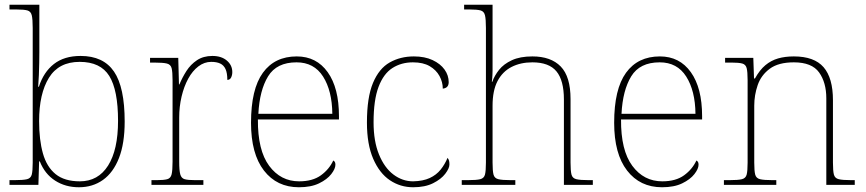

<svg xmlns="http://www.w3.org/2000/svg" viewBox="-20 -780 3653 810"><path d="M313 10Q256 10 212.5 -18Q169 -46 148 -99H145L142 0H20V-20H41Q78 -20 94 -24Q110 -28 114 -43.5Q118 -59 118 -94V-662Q118 -699 114 -715.5Q110 -732 95.5 -736Q81 -740 51 -740H20V-760H146V-560Q146 -541 145.5 -515.5Q145 -490 144 -463.5Q143 -437 141 -414H144Q164 -476 207.5 -510Q251 -544 320 -544Q416 -544 461 -478Q506 -412 506 -267Q506 -175 482 -113.5Q458 -52 414.5 -21Q371 10 313 10ZM317 -15Q394 -15 436 -81.5Q478 -148 478 -270Q478 -400 441 -459.5Q404 -519 316 -519Q228 -519 186.5 -452Q145 -385 145 -269Q145 -190 161 -133Q177 -76 214.5 -45.5Q252 -15 317 -15Z M619 0V-20H641Q671 -20 685.5 -24Q700 -28 704 -44.5Q708 -61 708 -98V-442Q708 -477 704 -492.5Q700 -508 684 -512Q668 -516 631 -516H613V-536H732L735 -424H737Q749 -453 766.5 -480.5Q784 -508 811 -526Q838 -544 876 -544Q914 -544 937 -524.5Q960 -505 960 -476Q960 -463 955 -453Q950 -443 939 -443Q939 -472 931.5 -488.5Q924 -505 909 -512Q894 -519 871 -519Q842 -519 817 -500Q792 -481 774 -448Q756 -415 746 -372.5Q736 -330 736 -284V-98Q736 -61 740.5 -44.5Q745 -28 759 -24Q773 -20 803 -20H838V0Z M1241 10Q1148 10 1093.5 -60.5Q1039 -131 1039 -262Q1039 -404 1089 -473Q1139 -542 1232 -542Q1315 -542 1362.5 -475.5Q1410 -409 1410 -290V-276H1068Q1067 -146 1115.5 -80.5Q1164 -15 1242 -15Q1299 -15 1334 -40.5Q1369 -66 1386 -103Q1391 -100 1393 -96Q1395 -92 1395 -85Q1395 -68 1377.5 -45.5Q1360 -23 1326 -6.5Q1292 10 1241 10ZM1382 -300Q1381 -397 1343 -457Q1305 -517 1231 -517Q1147 -517 1111 -458Q1075 -399 1070 -300Z M1723 10Q1669 10 1625 -19.5Q1581 -49 1554.5 -110Q1528 -171 1528 -263Q1528 -369 1553.5 -430Q1579 -491 1624 -516.5Q1669 -542 1726 -542Q1772 -542 1805 -526.5Q1838 -511 1855.5 -486.5Q1873 -462 1873 -433Q1873 -425 1870 -419Q1867 -413 1861.5 -410Q1856 -407 1848 -406Q1848 -434 1834 -459.5Q1820 -485 1792.5 -501Q1765 -517 1722 -517Q1673 -517 1635.5 -493Q1598 -469 1577 -413.5Q1556 -358 1556 -264Q1556 -184 1579 -128Q1602 -72 1640 -43.5Q1678 -15 1723 -15Q1765 -16 1793 -29Q1821 -42 1839 -64.5Q1857 -87 1868 -114Q1873 -108 1874.5 -101.5Q1876 -95 1876 -86Q1876 -70 1858.5 -47Q1841 -24 1807 -7Q1773 10 1723 10Z M1928 0V-20H1953Q1990 -20 2006 -24Q2022 -28 2026 -43.5Q2030 -59 2030 -94V-662Q2030 -699 2026 -715.5Q2022 -732 2007.5 -736Q1993 -740 1963 -740H1938V-760H2058V-482Q2058 -474 2057.5 -465Q2057 -456 2056.5 -448.5Q2056 -441 2055 -435H2057Q2066 -461 2085.5 -485.5Q2105 -510 2139.5 -526Q2174 -542 2226 -542Q2304 -542 2345.5 -499.5Q2387 -457 2387 -362V-94Q2387 -59 2391 -43.5Q2395 -28 2411.5 -24Q2428 -20 2464 -20H2481V0H2359V-360Q2359 -441 2327.5 -479Q2296 -517 2226 -517Q2176 -517 2138 -497.5Q2100 -478 2079 -438Q2058 -398 2058 -334V-94Q2058 -59 2062 -43.5Q2066 -28 2082.5 -24Q2099 -20 2135 -20H2154V0Z M2773 10Q2680 10 2625.5 -60.5Q2571 -131 2571 -262Q2571 -404 2621 -473Q2671 -542 2764 -542Q2847 -542 2894.5 -475.5Q2942 -409 2942 -290V-276H2600Q2599 -146 2647.5 -80.5Q2696 -15 2774 -15Q2831 -15 2866 -40.5Q2901 -66 2918 -103Q2923 -100 2925 -96Q2927 -92 2927 -85Q2927 -68 2909.5 -45.5Q2892 -23 2858 -6.5Q2824 10 2773 10ZM2914 -300Q2913 -397 2875 -457Q2837 -517 2763 -517Q2679 -517 2643 -458Q2607 -399 2602 -300Z M3034 0V-20H3057Q3094 -20 3110 -24Q3126 -28 3130 -43.5Q3134 -59 3134 -94V-442Q3134 -477 3130 -492.5Q3126 -508 3111.5 -512Q3097 -516 3067 -516H3039V-536H3158L3161 -449H3165Q3185 -485 3209 -505Q3233 -525 3262.5 -533.5Q3292 -542 3329 -542Q3415 -542 3454.5 -496.5Q3494 -451 3494 -357V-94Q3494 -59 3498 -43.5Q3502 -28 3518.5 -24Q3535 -20 3571 -20H3586V0H3466V-365Q3466 -432 3435.5 -474.5Q3405 -517 3329 -517Q3264 -517 3227.5 -490Q3191 -463 3176.5 -421Q3162 -379 3162 -334V-94Q3162 -59 3166 -43.5Q3170 -28 3186.5 -24Q3203 -20 3239 -20H3255V0Z"/></svg>

Font: Noto Serif Armenian Thin
Style: Regular
Weight: 250
Version: Version 2.007